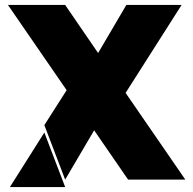

<svg xmlns="http://www.w3.org/2000/svg" viewBox="-20 -725 779 775"><path d="M487 -350 713 -705H490L376 -511L243 -705H12L249 -361L159 -220L243 0L360 -199L497 0H728ZM243 30 159 -190 20 30Z"/></svg>

Font: Poppins STUK1
Style: Regular
Weight: 400
Designer: Jonny Pinhorn (original), Sammy Jo Hughes (modified version)
Foundry: Type Mafia
Version: Version 1.002;hotconv 1.0.109;makeotfexe 2.5.65596